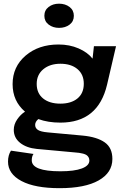

<svg xmlns="http://www.w3.org/2000/svg" viewBox="-20 -778 663 1027"><path d="M295.9 -628.9Q263.2 -628.9 240.2 -646.5Q217.3 -664.1 217.3 -693.4Q217.3 -723.1 240 -740.7Q262.7 -758.3 295.9 -758.3Q329.1 -758.3 352.1 -740.7Q375 -723.1 375 -693.4Q375 -663.6 352.1 -646.2Q329.1 -628.9 295.9 -628.9ZM422.9 -52.7Q499 -45.4 540 -16.6Q581.1 12.2 581.1 72.3Q581.1 145.5 507.8 187Q434.6 228.5 298.8 228.5Q167 228.5 95 190.4Q22.9 152.3 22.9 86.4Q22.9 52.2 38.6 27.8L159.2 45.4Q149.9 58.1 149.9 79.6Q149.9 138.2 303.2 138.2Q377.9 138.2 418 123Q458 107.9 458 80.6Q458 70.3 453.6 63Q449.2 55.7 442.6 51.3Q436 46.9 424.8 43.9Q413.6 41 403.6 39.6Q393.6 38.1 378.4 37.1L176.8 18.6Q121.6 13.2 87.6 -13.9Q53.7 -41 53.7 -83.5Q53.7 -112.8 72 -139.4Q90.3 -166 113.8 -180.7Q47.4 -237.3 47.4 -328.1Q47.4 -420.9 116.9 -480.5Q186.5 -540 293 -540Q352.1 -540 400.4 -519Q448.7 -498 475.1 -464.4L482.4 -530.8H600.6L552.7 -325.2Q504.9 -122.1 303.2 -122.1Q236.3 -122.1 185.1 -141.1Q168 -127 168 -109.9Q168 -92.8 182.9 -83Q197.8 -73.2 235.8 -69.8ZM428.2 -330.1Q428.2 -379.9 394.3 -408.4Q360.4 -437 303.2 -437Q247.1 -437 211.7 -407.7Q176.3 -378.4 176.3 -329.1Q176.3 -279.3 210.4 -251.5Q244.6 -223.6 302.7 -223.6Q360.8 -223.6 394.5 -251.5Q428.2 -279.3 428.2 -330.1Z"/></svg>

Font: Epilogue SemiBold
Style: Regular
Weight: 600
Designer: Tyler Finck
Foundry: Etcetera Type Co
Version: Version 2.112